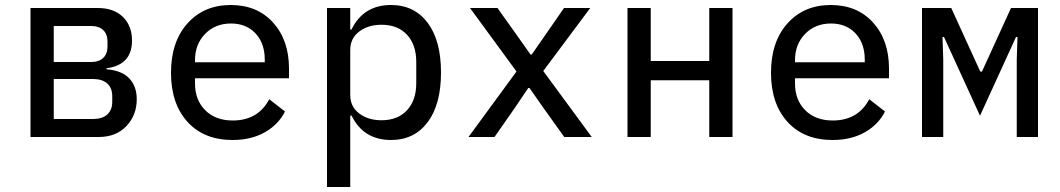

<svg xmlns="http://www.w3.org/2000/svg" viewBox="-20 -548 4240 768"><path d="M102 0V-516H371Q435 -516 471.5 -480.5Q508 -445 508 -386Q508 -288 406 -275V-271Q467 -266 497 -234.5Q527 -203 527 -151Q527 -88 486 -44Q445 0 374 0ZM195 -72H352Q389 -72 409 -90Q429 -108 429 -141V-163Q429 -196 409 -214Q389 -232 352 -232H195ZM195 -300H345Q376 -300 393 -316.5Q410 -333 410 -362V-382Q410 -411 393 -427.5Q376 -444 345 -444H195Z M910 12Q796 12 730 -60.5Q664 -133 664 -257Q664 -381 730 -454.5Q796 -528 903 -528Q1009 -528 1072.5 -457.5Q1136 -387 1136 -274V-235H760V-214Q760 -148 801 -107Q842 -66 911 -66Q1012 -66 1057 -151L1120 -102Q1094 -50 1039.5 -19Q985 12 910 12ZM904 -454Q841 -454 800.5 -412.5Q760 -371 760 -307V-299H1039V-310Q1039 -375 1002 -414.5Q965 -454 904 -454Z M1288 200V-516H1381V-430H1386Q1434 -528 1544 -528Q1637 -528 1690.5 -457Q1744 -386 1744 -258Q1744 -130 1690.5 -59Q1637 12 1544 12Q1434 12 1386 -86H1381V200ZM1506 -67Q1571 -67 1608 -107Q1645 -147 1645 -215V-301Q1645 -369 1608 -409Q1571 -449 1506 -449Q1453 -449 1417 -422Q1381 -395 1381 -348V-168Q1381 -121 1417 -94Q1453 -67 1506 -67Z M1958 0H1854L2046 -262L1860 -516H1970L2044 -412L2102 -330H2107L2164 -412L2236 -516H2341L2153 -264L2347 0H2237L2154 -116L2098 -196H2093L2039 -116Z M2490 0V-516H2583V-304H2817V-516H2910V0H2817V-227H2583V0Z M3310 12Q3196 12 3130 -60.5Q3064 -133 3064 -257Q3064 -381 3130 -454.5Q3196 -528 3303 -528Q3409 -528 3472.5 -457.5Q3536 -387 3536 -274V-235H3160V-214Q3160 -148 3201 -107Q3242 -66 3311 -66Q3412 -66 3457 -151L3520 -102Q3494 -50 3439.5 -19Q3385 12 3310 12ZM3304 -454Q3241 -454 3200.5 -412.5Q3160 -371 3160 -307V-299H3439V-310Q3439 -375 3402 -414.5Q3365 -454 3304 -454Z M3668 0V-516H3785L3901 -262H3908L4024 -516H4132V0H4047V-308L4050 -400H4044L3900 -85L3756 -400H3750L3753 -308V0Z"/></svg>

Font: IBM Plex Mono Text
Style: Regular
Weight: 450
Designer: Mike Abbink, Paul van der Laan, Pieter van Rosmalen
Foundry: Bold Monday
Version: Version 2.000